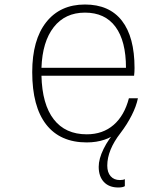

<svg xmlns="http://www.w3.org/2000/svg" viewBox="-20 -620 740 852"><path d="M592 -184Q568 -88 510 -38Q452 12 365 12Q247 12 185 -67.5Q123 -147 123 -300Q123 -443 185 -521.5Q247 -600 357 -600Q465 -600 521 -528Q577 -456 577 -318Q577 -310 576.5 -301Q576 -292 575 -284H164Q167 -157 218.5 -90.5Q270 -24 365 -24Q436 -24 484 -65.5Q532 -107 552 -184ZM357 -564Q269 -564 218.5 -499.5Q168 -435 164 -319H539Q539 -438 492.5 -501Q446 -564 357 -564ZM505 212Q464 212 441 187.5Q418 163 418 120Q418 85 439.5 41Q461 -3 499 -45L592 -184Q585 -149 564.5 -108.5Q544 -68 515 -30Q456 46 456 115Q456 145 471 162Q486 179 512 179Q526 179 534 175V206Q525 212 505 212Z"/></svg>

Font: Martian Mono Thin
Style: Regular
Weight: 100
Monospace: yes
Designer: Roman Shamin
Foundry: Evil Martians
Version: Version 1.000; ttfautohint (v1.8.4.7-5d5b)